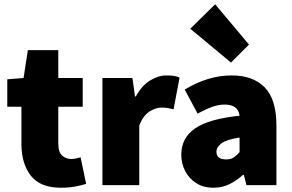

<svg xmlns="http://www.w3.org/2000/svg" viewBox="-20 -864 1364 896"><path d="M264 12Q167 12 123.5 -44.5Q80 -101 80 -192V-366H14V-494L90 -500L110 -630H252V-500H366V-366H252V-195Q252 -154 270 -138Q288 -122 312 -122Q324 -122 335.5 -124.5Q347 -127 356 -130L382 -6Q363 0 334 6Q305 12 264 12Z M458 0V-500H598L610 -414H614Q642 -465 680.5 -488.5Q719 -512 756 -512Q779 -512 793.5 -509.5Q808 -507 818 -502L790 -354Q777 -357 764 -359.5Q751 -362 734 -362Q707 -362 677.5 -343.5Q648 -325 630 -278V0Z M976 12Q929 12 895.5 -9.5Q862 -31 844 -66Q826 -101 826 -142Q826 -220 890 -264.5Q954 -309 1098 -324Q1092 -376 1028 -376Q1001 -376 971 -365.5Q941 -355 902 -334L842 -446Q895 -478 949.5 -495Q1004 -512 1062 -512Q1160 -512 1215 -456.5Q1270 -401 1270 -278V0H1130L1118 -48H1114Q1084 -21 1050.5 -4.5Q1017 12 976 12ZM1036 -120Q1057 -120 1071 -129.5Q1085 -139 1098 -154V-222Q1037 -213 1013.5 -195Q990 -177 990 -156Q990 -120 1036 -120ZM1058 -572 868 -730 984 -844 1142 -656Z"/></svg>

Font: Assistant ExtraBold
Style: Regular
Weight: 800
Designer: Hebrew By Ben Nathan, Latin by Paul Hunt
Version: Version 3.000